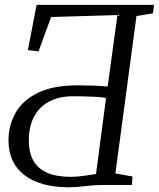

<svg xmlns="http://www.w3.org/2000/svg" viewBox="-20 -763 656 792"><path d="M264 9.5Q145.5 9.5 80.2 -41.2Q15 -92 15 -183.5Q15 -245.5 44 -297.2Q73 -349 136 -380Q199 -411 300.5 -411Q330.5 -411 366.2 -409.8Q402 -408.5 424 -406L464.5 -701L191 -693L139 -551.5L95 -556L131 -743H615.5L611 -708L543 -697L456 -47.5L526.5 -35L524 0H402Q369 0 331 4.8Q293 9.5 264 9.5ZM272 -33.5Q297.5 -33.5 326.5 -37.8Q355.5 -42 376 -45L417.5 -359Q402 -362 377.2 -363.5Q352.5 -365 326.5 -365.5Q300.5 -366 282 -366Q223.5 -366 182.5 -344Q141.5 -322 120.2 -281.2Q99 -240.5 99 -184.5Q99 -132.5 118.2 -99.2Q137.5 -66 176 -49.8Q214.5 -33.5 272 -33.5Z"/></svg>

Font: Merriweather 48pt Light
Style: Italic
Weight: 300
Italic angle: -7.8°
Version: Version 2.101